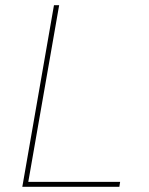

<svg xmlns="http://www.w3.org/2000/svg" viewBox="-20 -720 576 740"><path d="M66 0H440L443 -19H89L208 -700H188Z"/></svg>

Font: Fixel Display Thin
Style: Italic
Weight: 100
Italic angle: -10°
Designer: AlfaBravo + MacPaw
Foundry: Kyrylo Tkachov, Marchela Mozhyna, Serhii Makarenko, Maria Weinstein, Zakhar Kryvoshyya
Version: Version 1.210;Glyphs 3.2 (3217)